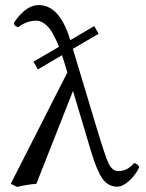

<svg xmlns="http://www.w3.org/2000/svg" viewBox="-20 -718 571 750"><path d="M348.1 -616.2 365.2 -585.9 264.6 -527.3 358.9 -213.9Q391.1 -107.4 404.3 -79.1Q418.9 -49.8 441.9 -49.8Q478.5 -49.8 503.9 -81.1Q519 -77.6 523.9 -64.9Q510.3 -34.7 484.6 -11.7Q459 11.2 438 11.2Q402.3 11.2 379.9 -20.5Q357.9 -52.2 335.9 -126L265.1 -362.8L122.1 0Q84 2.9 46.9 12.2L22 0L243.2 -435.1L230 -478L222.2 -502.4L127.9 -446.8L110.8 -477.1L210.4 -535.2Q187 -594.2 165.3 -615.7Q143.6 -637.2 122.1 -637.2Q84.5 -637.2 50.8 -611.8Q46.9 -613.3 45.2 -614Q43.5 -614.7 40.5 -616.5Q37.6 -618.2 36.1 -621.3Q34.7 -624.5 34.2 -628.9Q81.1 -698.2 130.9 -698.2Q211.4 -698.2 252 -568.8L254.4 -561Z"/></svg>

Font: Linux Libertine G
Style: Regular
Weight: 400
Designer: Philipp H. Poll
Foundry: Philipp H. Poll
Version: Version 4.7.5